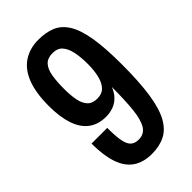

<svg xmlns="http://www.w3.org/2000/svg" viewBox="-220 -767 847 847"><g transform="rotate(-45 203.5 -343.5)"><path d="M198 12Q144 12 109 -12.5Q74 -37 57.5 -86.5Q41 -136 41 -209H139Q139 -161 144 -131Q149 -101 162.5 -87.5Q176 -74 201 -74Q235 -74 252 -101Q269 -128 275 -183Q281 -238 281 -322Q271 -296 254 -279Q237 -262 215.5 -254.5Q194 -247 171 -247Q122 -247 89.5 -271.5Q57 -296 41 -343.5Q25 -391 25 -459Q25 -542 46 -595Q67 -648 106.5 -673.5Q146 -699 199 -699Q246 -699 280.5 -684.5Q315 -670 338 -633Q361 -596 372 -530Q383 -464 383 -362Q383 -251 372 -178.5Q361 -106 338 -64.5Q315 -23 280 -5.5Q245 12 198 12ZM200 -331Q229 -331 245.5 -348Q262 -365 270 -396Q278 -427 278 -469Q278 -513 271 -545Q264 -577 248 -595Q232 -613 201 -613Q170 -613 153.5 -595Q137 -577 131.5 -543.5Q126 -510 126 -465Q126 -425 132 -394.5Q138 -364 154 -347.5Q170 -331 200 -331Z"/></g></svg>

Font: Archivo ExtraCondensed SemiBold
Style: Regular
Weight: 600
Width: 2
Designer: Hector Gatti
Foundry: Omnibus-Type
Version: Version 2.001